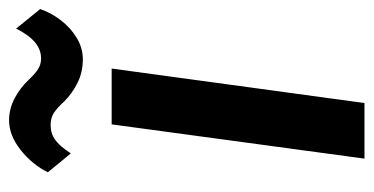

<svg xmlns="http://www.w3.org/2000/svg" viewBox="-220 -603 823 423"><g transform="rotate(-90 191.5 -391.5)"><path d="M53.5 0 129 -557H252L176 0ZM272.5 -620.5Q244 -620.5 220.5 -632.2Q197 -644 180 -661Q166 -676.5 154.8 -684Q143.5 -691.5 127.5 -691.5Q109 -691.5 95 -681.5Q81 -671.5 65 -647L23.5 -697.5Q40 -731.5 72.2 -757.2Q104.5 -783 138 -783Q163 -783 186 -771Q209 -759 227 -740Q240.5 -725.5 251 -719Q261.5 -712.5 274 -712.5Q288 -712.5 299.8 -719Q311.5 -725.5 321.5 -738Q331.5 -750.5 340 -767.5L383 -714.5Q375 -690.5 358.2 -668.8Q341.5 -647 319.2 -633.8Q297 -620.5 272.5 -620.5Z"/></g></svg>

Font: Merriweather Sans Medium
Style: Italic
Weight: 500
Italic angle: -7.5°
Designer: Eben Sorkin
Foundry: Eben Sorkin
Version: Version 2.001